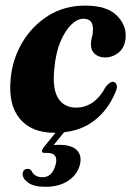

<svg xmlns="http://www.w3.org/2000/svg" viewBox="-20 -476 481 702"><path d="M285 -407.5Q263 -407.5 240.5 -385.8Q218 -364 201 -323.8Q184 -283.5 179 -228Q170.5 -153.5 192 -118Q213.5 -82.5 258.5 -82.5Q290 -82.5 317.5 -100.5Q345 -118.5 366.5 -158.5Q381.5 -177.5 393 -177Q401.5 -176.5 406 -167Q410.5 -157.5 402 -138.5Q374 -70.5 318.5 -30.5Q263 9.5 178.5 9.5Q95 9.5 52.2 -42.2Q9.5 -94 19 -188Q25.5 -259.5 61.2 -320.2Q97 -381 156 -418.2Q215 -455.5 291 -455.5Q369.5 -455.5 405.8 -420.5Q442 -385.5 439.5 -340.5Q437.5 -304 415 -285Q392.5 -266 364.5 -266Q341 -266 326.5 -279Q312 -292 312.5 -314.5Q313 -331 316.5 -341.8Q320 -352.5 320 -370Q320 -407.5 285 -407.5ZM195 -5.5H225L176.5 54Q185 53.5 196.5 53.5Q242 53.5 261.2 73.2Q280.5 93 272 127Q262 163.5 229 185.2Q196 207 146 207Q105 207 83.8 192.5Q62.5 178 62.5 158.5Q65.5 142 79.5 141.5Q88 140 95 148.5Q106 172 135.5 172Q171.5 172 183.5 125.5Q194.5 83 152.5 83H142.5Q134 83 133.5 77.5Q133 72 139 63.5Z"/></svg>

Font: Fraunces 144pt Soft
Style: Bold Italic
Weight: 700
Italic angle: -16°
Version: Version 1.000;[b76b70a41]